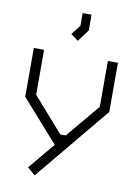

<svg xmlns="http://www.w3.org/2000/svg" viewBox="-95 -762 713 996"><g transform="rotate(10 261.5 -264.0)"><path d="M159 172 118 137 234 -2 40 -221V-478H94V-241L253 -60H282L430 -237V-478H483V-219ZM219 -583 258 -633V-700H305V-617L258 -554Z"/></g></svg>

Font: Turret Road
Style: Regular
Weight: 400
Designer: Noponies
Foundry: Noponies
Version: Version 1.001; ttfautohint (v1.8)